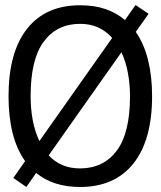

<svg xmlns="http://www.w3.org/2000/svg" viewBox="-20 -733 640 765"><path d="M80 -91Q46 -139 30 -204Q14 -269 14 -350Q14 -525 88 -618.5Q162 -712 299 -712Q356 -712 400 -697Q444 -682 478 -653L520 -713L572 -678L521 -606Q554 -558 570 -493.5Q586 -429 586 -350Q586 -175 511.5 -81.5Q437 12 299 12Q192 12 124 -44L85 12L33 -24ZM102 -350Q102 -299 110.5 -254Q119 -209 137 -171L427 -582Q404 -608 372.5 -623Q341 -638 299 -638Q207 -638 154.5 -567.5Q102 -497 102 -350ZM498 -350Q498 -398 489.5 -443Q481 -488 464 -525L174 -114Q197 -89 228 -75.5Q259 -62 299 -62Q392 -62 445 -132.5Q498 -203 498 -350Z"/></svg>

Font: PT Mono
Style: Regular
Weight: 400
Monospace: yes
Designer: A.Korolkova, I.Chaeva
Foundry: ParaType Ltd
Version: Version 1.001W OFL